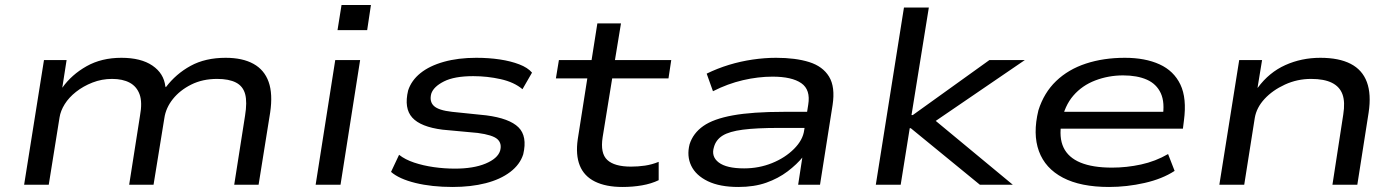

<svg xmlns="http://www.w3.org/2000/svg" viewBox="-20 -735 5570 764"><path d="M76 0 155 -496H245L228 -387V-386Q265 -438 324.5 -471.5Q384 -505 463 -505Q541 -505 586.5 -474Q632 -443 638 -391L640 -388Q680 -441 738.5 -473Q797 -505 878 -505Q945 -505 988.5 -481Q1032 -457 1049 -409Q1066 -361 1055 -287L1009 0H912L955 -274Q964 -329 955.5 -360.5Q947 -392 919 -406.5Q891 -421 844 -421Q786 -421 741 -398.5Q696 -376 668 -341Q640 -306 634 -265L591 0H494L537 -274Q547 -328 535.5 -359.5Q524 -391 496 -406Q468 -421 426 -421Q385 -421 348 -406.5Q311 -392 282.5 -369.5Q254 -347 237.5 -320.5Q221 -294 217 -268L174 0Z M1323 -615 1339 -715H1456L1441 -615ZM1236 0 1314 -496H1413L1335 0Z M1781 9Q1698 9 1633 -7Q1568 -23 1536 -51L1568 -119Q1592 -100 1628 -88Q1664 -76 1706 -70Q1748 -64 1790 -64Q1864 -64 1912 -84Q1960 -104 1970 -135Q1978 -164 1959.5 -181Q1941 -198 1881 -206L1741 -219Q1654 -230 1620.5 -267Q1587 -304 1604 -375Q1617 -415 1653 -444Q1689 -473 1746 -489Q1803 -505 1875 -505Q1925 -505 1968.5 -498.5Q2012 -492 2046 -479Q2080 -466 2097 -446L2059 -380Q2026 -408 1972.5 -420Q1919 -432 1863 -432Q1788 -432 1746.5 -411Q1705 -390 1696 -362Q1688 -331 1706.5 -313.5Q1725 -296 1779 -290L1915 -276Q2007 -264 2043 -228.5Q2079 -193 2062 -121Q2049 -80 2010 -50.5Q1971 -21 1912.5 -6Q1854 9 1781 9Z M2457 9Q2391 9 2347.5 -12.5Q2304 -34 2287 -76.5Q2270 -119 2279 -181L2317 -423H2192L2204 -496H2334L2357 -642H2451L2427 -496H2651L2640 -423H2416L2378 -189Q2368 -125 2396.5 -98.5Q2425 -72 2491 -72Q2519 -72 2546.5 -76Q2574 -80 2601 -91V-18Q2572 -4 2535 2.5Q2498 9 2457 9Z M2918 9Q2844 9 2796.5 -14Q2749 -37 2730.5 -75.5Q2712 -114 2724 -161Q2738 -205 2778.5 -233.5Q2819 -262 2896.5 -276Q2974 -290 3098 -290H3212L3202 -226H3079Q2990 -226 2936 -219Q2882 -212 2855.5 -195.5Q2829 -179 2821 -150Q2809 -112 2840 -88.5Q2871 -65 2941 -65Q3000 -65 3052 -86Q3104 -107 3139.5 -142.5Q3175 -178 3180 -217L3196 -318Q3206 -378 3168.5 -404Q3131 -430 3054 -430Q2997 -430 2936.5 -416Q2876 -402 2817 -372L2792 -442Q2835 -463 2881 -477Q2927 -491 2975 -498Q3023 -505 3068 -505Q3146 -505 3200 -488Q3254 -471 3279 -430Q3304 -389 3293 -317L3243 0H3156L3173 -111L3176 -112Q3151 -81 3114 -53Q3077 -25 3029 -8Q2981 9 2918 9Z M3465 0 3577 -705H3676L3607 -277H3612L3917 -496H4058L3686 -242L3678 -275L4010 0H3879L3604 -225H3600L3564 0Z M4393 9Q4280 9 4209.5 -28Q4139 -65 4114 -133.5Q4089 -202 4112 -296Q4134 -366 4182.5 -412.5Q4231 -459 4301 -482Q4371 -505 4456 -505Q4537 -505 4594 -479Q4651 -453 4677 -398.5Q4703 -344 4691 -255L4687 -223H4175L4186 -290H4635L4606 -267Q4616 -327 4599 -364Q4582 -401 4543.5 -418Q4505 -435 4449 -435Q4391 -435 4338.5 -415Q4286 -395 4251 -354.5Q4216 -314 4204 -251V-249Q4193 -188 4212 -148Q4231 -108 4279.5 -88Q4328 -68 4405 -68Q4463 -68 4520.5 -80.5Q4578 -93 4628 -122L4654 -55Q4605 -23 4534.5 -7Q4464 9 4393 9Z M4832 0 4911 -496H5002L4984 -386H4985Q5030 -447 5094.5 -476Q5159 -505 5234 -505Q5308 -505 5354.5 -481Q5401 -457 5419 -408.5Q5437 -360 5426 -287L5381 0H5282L5325 -279Q5333 -329 5322 -359.5Q5311 -390 5280 -405.5Q5249 -421 5197 -421Q5142 -421 5093 -398.5Q5044 -376 5012 -341.5Q4980 -307 4973 -266L4931 0Z"/></svg>

Font: Nunito Sans 7pt Expanded
Style: Italic
Weight: 400
Width: 7
Italic angle: -9°
Designer: Vernon Adams
Foundry: Vernon Adams
Version: Version 3.101;gftools[0.9.27]